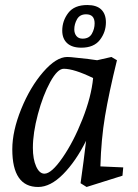

<svg xmlns="http://www.w3.org/2000/svg" viewBox="-20 -735 548 765"><path d="M29 -140Q29 -213 64.5 -300.5Q100 -388 152 -448Q204 -508 248 -508Q260 -508 284.5 -505Q309 -502 331 -500L367 -495L424 -508L446 -495Q414 -365 398.5 -272.5Q383 -180 380 -72L471 -68L468 -35L325 10L301 -5Q304 -24 313 -93L323 -174Q282 -92 231.5 -41Q181 10 132 10Q29 10 29 -140ZM157 -43Q185 -43 229 -106.5Q273 -170 308.5 -260Q344 -350 351 -424Q275 -461 234 -461Q209 -461 180 -408Q151 -355 131 -280Q111 -205 111 -146Q111 -101 124 -72Q137 -43 157 -43ZM228 -613Q228 -652 252 -683.5Q276 -715 328 -715Q365 -715 383.5 -697Q402 -679 402 -646Q402 -607 378 -576Q354 -545 304 -545Q267 -545 247.5 -563Q228 -581 228 -613ZM357 -642Q357 -678 323 -678Q298 -678 287 -658.5Q276 -639 276 -618Q276 -602 284.5 -591.5Q293 -581 309 -581Q335 -581 346 -600.5Q357 -620 357 -642Z"/></svg>

Font: Andada Pro
Style: Italic
Weight: 400
Italic angle: -7°
Designer: Carolina Giovagnoli
Foundry: Huerta Tipografica
Version: Version 3.005; ttfautohint (v1.8.4)